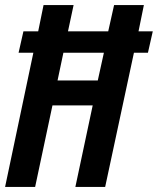

<svg xmlns="http://www.w3.org/2000/svg" viewBox="-22 -734 620 754"><path d="M227 -527H386L362 -418H204ZM116 0 184 -320H342L274 0H391L504 -527H559L578 -611H522L543 -714H426L403 -611H245L267 -714H149L128 -611H70L51 -527H109L-2 0Z"/></svg>

Font: Noto Sans Display Condensed
Style: Bold Italic
Weight: 700
Width: 3
Designer: Monotype Design team
Foundry: Monotype Imaging Inc.
Version: 1.000